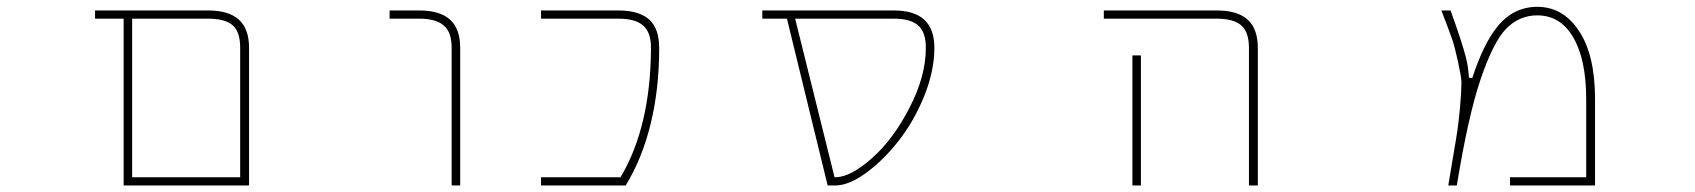

<svg xmlns="http://www.w3.org/2000/svg" viewBox="-20 -575 5040 571"><path d="M347.7 -23.4V-519.5H262.7V-543.9H598.6Q660.2 -543.9 690.4 -516.6Q720.7 -489.3 720.7 -432.6V-23.4ZM373 -47.9H694.3V-432.6Q694.3 -479.5 672.9 -499Q650.4 -519.5 598.6 -519.5H373Z M1323.2 -23.4V-432.6Q1323.2 -479.5 1299.8 -499Q1277.3 -519.5 1226.6 -519.5H1138.7V-543.9H1226.6Q1288.1 -543.9 1318.4 -516.6Q1348.6 -489.3 1348.6 -432.6V-23.4Z M1588.9 -23.4V-47.9H1825.2L1827.1 -50.8Q1915 -200.2 1916 -432.6Q1916 -479.5 1892.6 -499Q1870.1 -519.5 1818.4 -519.5H1588.9V-543.9H1818.4Q1880.9 -543.9 1911.1 -516.6Q1940.4 -489.3 1940.4 -432.6Q1940.4 -309.6 1915 -207Q1890.6 -105.5 1840.8 -23.4Z M2441.4 -23.4 2320.3 -519.5H2247.1V-543.9H2637.7Q2699.2 -543.9 2729 -516.1Q2758.8 -488.3 2758.8 -432.6Q2758.8 -364.3 2728.5 -289.1Q2698.2 -214.8 2653.3 -157.2Q2608.4 -99.6 2556.6 -61.5Q2504.9 -23.4 2463.9 -23.4ZM2461.9 -47.9H2465.8Q2510.7 -48.8 2574.2 -105.5Q2637.7 -162.1 2685.5 -255.9Q2733.4 -348.6 2733.4 -432.6Q2733.4 -479.5 2710.9 -499Q2688.5 -519.5 2637.7 -519.5H2344.7Z M3694.3 -23.4V-432.6Q3694.3 -479.5 3671.9 -499Q3649.4 -519.5 3598.6 -519.5H3262.7V-543.9H3598.6Q3660.2 -543.9 3690.4 -516.6Q3720.7 -489.3 3720.7 -432.6V-23.4ZM3347.7 -23.4V-410.2H3373V-23.4Z M4470.7 -23.4V-47.9H4697.3V-279.3Q4697.3 -397.5 4659.2 -462.9Q4621.1 -529.3 4551.8 -529.3Q4498 -529.3 4459 -489.3Q4420.9 -450.2 4382.8 -337.9Q4345.7 -227.5 4312.5 -23.4H4287.1Q4303.7 -125 4310.5 -163.1Q4317.4 -203.1 4322.3 -258.8Q4326.2 -305.7 4326.2 -326.2Q4326.2 -330.1 4326.2 -333Q4325.2 -349.6 4315.9 -392.1Q4306.6 -434.6 4298.8 -458Q4291 -480.5 4266.6 -543.9H4293.9Q4328.1 -449.2 4339.8 -403.3Q4346.7 -375 4348.6 -343.8L4358.4 -342.8Q4391.6 -444.3 4432.6 -495.1Q4457 -525.4 4486.8 -540Q4516.6 -554.7 4551.8 -554.7Q4589.8 -554.7 4620.6 -537.1Q4651.4 -519.5 4674.8 -484.4Q4723.6 -413.1 4723.6 -279.3V-23.4Z"/></svg>

Font: Mgen+ 1m thin
Style: Regular
Weight: 100
Designer: [Source Han Sans]
Ryoko NISHIZUKA  (kana & ideographs); Paul D. Hunt (Latin, Greek & Cyrillic); Wenlong ZHANG  (bopomofo
Version: Version 1.059.20150602